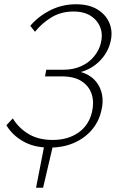

<svg xmlns="http://www.w3.org/2000/svg" viewBox="-20 -685 548 900"><path d="M149 195 189 -10H230L182 195ZM213 7Q140 7 88.5 -22.5Q37 -52 10 -98L40 -130Q68 -84 114.5 -56.5Q161 -29 227 -29Q298 -29 347 -63Q396 -97 411 -159Q422 -205 410 -243Q398 -281 363 -304Q328 -327 269 -327H191L197 -358H275Q324 -358 361 -375Q398 -392 421 -420.5Q444 -449 452 -480Q463 -520 451 -554Q439 -588 407 -609.5Q375 -631 324 -631Q266 -631 221 -603.5Q176 -576 144 -536L122 -564Q159 -608 215 -636.5Q271 -665 336 -665Q398 -665 438 -640Q478 -615 494 -574Q510 -533 497 -485Q489 -454 470.5 -427Q452 -400 425.5 -380Q399 -360 366 -349.5Q333 -339 295 -339L299 -355Q344 -355 377.5 -341Q411 -327 431.5 -301Q452 -275 458.5 -240.5Q465 -206 455 -166Q443 -113 408.5 -74Q374 -35 324 -14Q274 7 213 7Z"/></svg>

Font: Ysabeau Office ExtraLight
Style: Italic
Weight: 250
Italic angle: -12°
Designer: Christian Thalmann (Catharsis Fonts)
Version: Version 2.001;gftools[0.9.30]; featfreeze: tnum,lnum,ss02